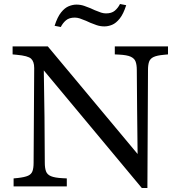

<svg xmlns="http://www.w3.org/2000/svg" viewBox="-20 -932 896 960"><path d="M689 8 199 -580Q201 -462 202.5 -345.5Q204 -229 204 -118Q204 -92 210 -75.5Q216 -59 235 -51Q254 -43 293 -41L314 -40V0H48V-40L69 -42Q104 -46 120.5 -53.5Q137 -61 142.5 -76.5Q148 -92 148 -118L151 -592Q151 -624 135.5 -638.5Q120 -653 64 -658L43 -660V-700H219L668 -162Q667 -286 665.5 -390Q664 -494 664 -582Q664 -608 658 -624Q652 -640 633.5 -648.5Q615 -657 575 -659L554 -660V-700H820V-660L799 -658Q765 -655 748 -647Q731 -639 725.5 -623.5Q720 -608 720 -582L717 8ZM284 -797 253 -803Q267 -847 285.5 -870Q304 -893 324 -901Q344 -909 362 -909Q383 -909 401.5 -902.5Q420 -896 432 -891L454 -881Q473 -873 485.5 -869Q498 -865 510 -865Q538 -865 554 -878.5Q570 -892 580 -912L611 -906Q597 -862 578.5 -839Q560 -816 540.5 -808Q521 -800 502 -800Q481 -800 462.5 -806.5Q444 -813 432 -818L410 -828Q391 -836 378.5 -840Q366 -844 354 -844Q326 -844 310 -830.5Q294 -817 284 -797Z"/></svg>

Font: Hedvig Letters Serif 12pt
Style: Regular
Weight: 400
Designer: Alexander Örn & Tor Weibull
Foundry: Kanon Foundry
Version: Version 1.000; ttfautohint (v1.8.4.7-5d5b)